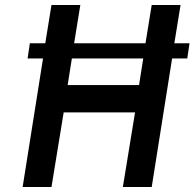

<svg xmlns="http://www.w3.org/2000/svg" viewBox="-20 -752 782 772"><path d="M252 -410H539L556 -517H269ZM71 0 153 -517H91L100 -578H162L187 -732H303L278 -578H565L590 -732H706L681 -578H742L733 -517H672L590 0H474L523 -300H236L187 0Z"/></svg>

Font: Exo
Style: Demi Bold Italic
Weight: 600
Designer: Natanael Gama
Version: Version 1